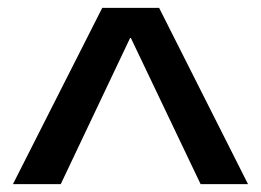

<svg xmlns="http://www.w3.org/2000/svg" viewBox="-20 -750 666 490"><path d="M13 -280 241 -730H386L613 -280H492L314 -653H312L135 -280Z"/></svg>

Font: M PLUS 1 Medium
Style: Regular
Weight: 500
Designer: Coji Morishita
Foundry: UNDERFOREST DESIGN
Version: Version 1.001